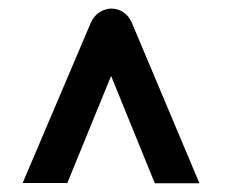

<svg xmlns="http://www.w3.org/2000/svg" viewBox="-20 -546 526 445"><path d="M237.5 -370 136 -121.8H32.5L189.5 -491Q198.8 -513.1 218.1 -521.6Q237.4 -530.1 256.9 -522.4Q276.5 -514.6 286.2 -491.8L442.2 -121.2H338.8Z"/></svg>

Font: Public Sans VF
Style: Regular
Weight: 400
Designer: Pablo Impallari, Rodrigo Fuenzalida (Modified by Dan O. Williams and USWDS)
Version: Version 1.003